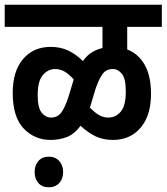

<svg xmlns="http://www.w3.org/2000/svg" viewBox="-20 -642 707 815"><path d="M0 -528V-622H667V-528H520V-432Q566 -415 593.5 -368Q621 -321 621 -243Q621 -152 577 -100Q533 -48 459 -48Q418 -48 385.5 -63.5Q353 -79 322 -108Q295 -72 263 -60Q231 -48 195 -48Q127 -48 80.5 -96.5Q34 -145 34 -248Q34 -340 78 -391.5Q122 -443 195 -443Q236 -443 268.5 -428Q301 -413 332 -383Q350 -408 371 -420.5Q392 -433 415 -438V-528ZM365 -196Q363 -191 361 -186Q381 -165 399.5 -154Q418 -143 440 -143Q471 -143 492.5 -168Q514 -193 514 -254Q514 -308 497.5 -328.5Q481 -349 459 -349Q431 -349 415.5 -328Q400 -307 385 -263ZM140 -239Q140 -184 157 -163.5Q174 -143 196 -143Q224 -143 239.5 -163.5Q255 -184 270 -229L290 -295Q291 -300 293 -305Q273 -327 254.5 -338Q236 -349 214 -349Q184 -349 162 -323.5Q140 -298 140 -239ZM127 88Q127 60 143 41.5Q159 23 187 23Q215 23 231.5 41.5Q248 60 248 88Q248 117 231.5 135Q215 153 187 153Q159 153 143 135Q127 117 127 88Z"/></svg>

Font: Noto Sans Devanagari Condensed SemiBold
Style: Regular
Weight: 600
Width: 3
Designer: Jelle Bosma - Monotype Design Team
Foundry: Monotype Imaging Inc.
Version: Version 2.004; ttfautohint (v1.8.4.7-5d5b)